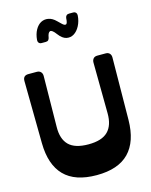

<svg xmlns="http://www.w3.org/2000/svg" viewBox="-173 -1353 1163 1475"><g transform="rotate(-15 408.0 -615.0)"><path d="M394 -1111Q363 -1153 346.5 -1147Q330 -1141 324 -1103Q322 -1091 315 -1083.5Q308 -1076 294 -1076H262Q247 -1076 239.5 -1085Q232 -1094 233 -1107Q237 -1154 255.5 -1187Q274 -1220 300.5 -1234Q327 -1248 358.5 -1242.5Q390 -1237 420 -1207L448 -1180Q466 -1162 478.5 -1165.5Q491 -1169 493 -1212Q494 -1224 501.5 -1232Q509 -1240 523 -1240H555Q570 -1240 577.5 -1231Q585 -1222 584 -1209Q581 -1164 562 -1128Q543 -1092 515.5 -1075Q488 -1058 456 -1064.5Q424 -1071 394 -1111ZM753 -333Q751 -161 665.5 -73.5Q580 14 409 14Q237 14 151.5 -73.5Q66 -161 64 -333L58 -829Q58 -872 101 -872H167Q188 -872 199.5 -860Q211 -848 211 -828L206 -424Q204 -328 252.5 -279.5Q301 -231 409 -231Q515 -231 563.5 -279.5Q612 -328 611 -424L607 -828Q607 -847 617.5 -859.5Q628 -872 650 -872H715Q736 -872 747 -860Q758 -848 758 -829Z"/></g></svg>

Font: OpenDyslexic3
Style: Bold
Weight: 700
Designer: Abelardo Gonzalez
Version: Version 1.000;PS 001.001;hotconv 1.0.56